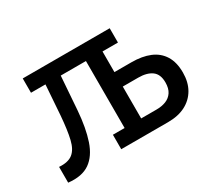

<svg xmlns="http://www.w3.org/2000/svg" viewBox="-119 -798 1127 1023"><g transform="rotate(-30 445.0 -287.0)"><path d="M652 -374Q718 -374 765 -354.5Q812 -335 837.5 -294Q863 -253 863 -190Q863 -131 838.5 -88.5Q814 -46 769.5 -23Q725 0 662 0H374V-89H446V-501H291L276 -296Q268 -191 243.5 -118.5Q219 -46 170.5 -12Q122 22 40 13V-84Q94 -80 123 -102.5Q152 -125 164.5 -177.5Q177 -230 184 -318L197 -501H108V-589H643V-501H548V-374ZM642 -89Q675 -89 700.5 -99Q726 -109 741 -131.5Q756 -154 756 -191Q756 -241 726 -263Q696 -285 643 -285H548V-89Z"/></g></svg>

Font: Podkova SemiBold
Style: Regular
Weight: 600
Designer: Ilya Yudin
Foundry: Cyreal (www.cyreal.org)
Version: Version 2.103